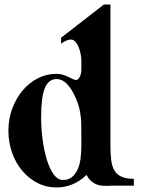

<svg xmlns="http://www.w3.org/2000/svg" viewBox="-20 -834 629 845"><path d="M466 -814V-193Q466 -156 469.5 -128.5Q473 -101 484 -83Q495 -65 515.5 -56Q536 -47 569 -47V-17H471Q468 -17 464.5 -16.5Q461 -16 458 -16Q446 -16 433 -16.5Q420 -17 407.5 -21.5Q395 -26 383 -35.5Q371 -45 361 -64Q303 -9 228 -9Q183 -9 144.5 -29Q106 -49 77.5 -83Q49 -117 33 -162.5Q17 -208 17 -259Q17 -310 33.5 -355Q50 -400 78.5 -434.5Q107 -469 145.5 -489Q184 -509 228 -509Q243 -509 256.5 -505Q270 -501 281 -495.5Q292 -490 300.5 -486Q309 -482 315 -482Q321 -482 325.5 -487.5Q330 -493 333 -500Q336 -507 337 -514.5Q338 -522 338 -526V-571Q338 -578 335.5 -593Q333 -608 327.5 -623Q322 -638 313 -649Q304 -660 292 -660Q274 -660 249 -642V-668L437 -814ZM338 -240Q338 -266 337.5 -289.5Q337 -313 333.5 -335Q330 -357 322.5 -379.5Q315 -402 302 -426Q288 -452 270 -469Q252 -486 229 -486Q194 -486 177.5 -447Q161 -408 161 -318Q161 -269 167.5 -220Q174 -171 186 -131.5Q198 -92 216 -67Q234 -42 257 -42Q281 -42 296.5 -54.5Q312 -67 321.5 -88Q331 -109 334.5 -136Q338 -163 338 -193Z"/></svg>

Font: CatShop
Style: Regular
Weight: 400
Designer: Peter Wiegel
Foundry: Peter Wiegel
Version: Version 1.000 2009 initial release